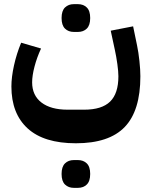

<svg xmlns="http://www.w3.org/2000/svg" viewBox="-20 -529 732 926"><path d="M346 162Q192 162 113.5 90.5Q35 19 35 -112Q35 -157 47.5 -213.5Q60 -270 82 -323L178 -295Q158 -252 146.5 -208Q135 -164 135 -132Q135 -69 180 -34.5Q225 0 306 0H386Q471 0 511 -39Q551 -78 551 -161Q551 -184 546 -220Q541 -256 534 -288L514 -381L622 -402L641 -310Q648 -277 652.5 -234.5Q657 -192 657 -161Q657 5 581.5 83.5Q506 162 346 162ZM336 377Q310 377 293.5 361Q277 345 277 310Q277 275 293.5 259Q310 243 336 243H356Q382 243 398.5 259Q415 275 415 310Q415 345 398.5 361Q382 377 356 377ZM336 -375Q310 -375 293.5 -391Q277 -407 277 -442Q277 -477 293.5 -493Q310 -509 336 -509H356Q382 -509 398.5 -493Q415 -477 415 -442Q415 -407 398.5 -391Q382 -375 356 -375Z"/></svg>

Font: IBM Plex Sans Arabic
Style: Bold
Weight: 700
Designer: Mike Abbink, Paul van der Laan, Pieter van Rosmalen, Wael Morcos, Khajak Apelian
Foundry: Bold Monday
Version: Version 1.2